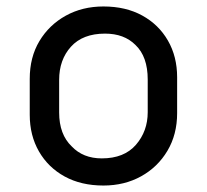

<svg xmlns="http://www.w3.org/2000/svg" viewBox="-20 -563 640 594"><path d="M300 -543Q369 -543 420 -515Q471 -487 499.5 -437.5Q528 -388 528 -324V-213Q528 -147 498 -96.5Q468 -46 416.5 -17.5Q365 11 300 11Q231 11 180 -17Q129 -45 100.5 -94.5Q72 -144 72 -208V-319Q72 -386 102 -436Q132 -486 183.5 -514.5Q235 -543 300 -543ZM305 -459Q236 -459 199.5 -418.5Q163 -378 163 -316V-215Q163 -147 202 -110Q237 -73 295 -73Q364 -73 400.5 -115Q437 -157 437 -216V-317Q437 -388 399 -424Q364 -459 305 -459Z"/></svg>

Font: Recursive Mn Lnr St
Style: Regular
Weight: 400
Monospace: yes
Version: Version 1.079;hotconv 1.0.112;makeotfexe 2.5.65598; ttfautoh